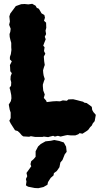

<svg xmlns="http://www.w3.org/2000/svg" viewBox="-20 -701 523 1008"><path d="M225 -165 258 -169 277 -170 295 -169 310 -174 331 -172 339 -179 364 -180 385 -175 400 -171 416 -167 423 -162 435 -160 449 -150 462 -140 464 -124 470 -113 483 -98 477 -65 467 -53 462 -42 453 -33 443 -19 435 -13 413 1 398 -2 391 4 375 10H353L334 8L323 10L298 16L284 12L268 16L259 12L239 17L233 19L210 16L203 18H165L142 14L133 17L102 15L94 9L84 -3L73 -13L59 -17L50 -31L36 -53L29 -67L36 -81V-110L31 -125L26 -152L37 -170L40 -185L39 -202L34 -227L30 -240L38 -251L39 -269L35 -284L36 -301L42 -317L34 -327L33 -348L32 -359L42 -379L32 -389V-402L37 -417L40 -439L39 -453V-476L35 -490L31 -507L30 -522L34 -534L36 -550L28 -571L32 -588L29 -615L34 -630L52 -654L63 -669L91 -679L109 -680L129 -678L149 -681L167 -671L173 -660L184 -655L190 -645L198 -631L213 -622L216 -608L211 -592L222 -582L223 -555L219 -540L222 -522L215 -508L220 -495L212 -475L207 -461L214 -453L211 -433L218 -419L210 -404L212 -379L215 -360L211 -349L206 -332L207 -318L209 -305L215 -286L211 -276L205 -257V-248L207 -226L215 -205L210 -187L223 -172ZM181 287 162 286 127 279 116 272 119 252 116 239 123 224 119 207 144 172 140 161 144 145 156 135 167 122V93L180 68L194 55L219 41L247 38L265 34L291 39L315 47L327 69L330 96L320 109L308 139L297 152L292 177L278 197L263 208L261 220L246 233L232 255L229 269L208 281Z"/></svg>

Font: Winky Rough ExtraBold
Style: Regular
Weight: 800
Designer: Simon Atzbach
Foundry: typofactur
Version: Version 1.206; ttfautohint (v1.8.4.7-5d5b)